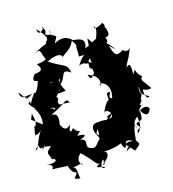

<svg xmlns="http://www.w3.org/2000/svg" viewBox="-139 -1040 1104 1225"><g transform="rotate(-15 412.5 -428.0)"><path d="M238 -412C206 -451 249 -444 226 -473C295 -544 278 -585 208 -566C233 -591 261 -530 259 -505C182 -518 199 -476 294 -495C240 -580 299 -611 265 -538C321 -577 290 -643 358 -597C347 -664 317 -644 229 -705C275 -724 324 -739 330 -707C347 -724 397 -744 413 -793C451 -738 435 -728 462 -780C413 -755 438 -745 431 -683C492 -685 457 -695 418 -626C466 -650 467 -603 484 -642C501 -661 543 -690 559 -657C555 -733 585 -682 513 -781C507 -656 489 -661 501 -622C455 -654 456 -654 446 -639C517 -629 440 -596 509 -581C477 -636 492 -615 498 -558C471 -524 469 -517 454 -556C557 -523 508 -458 518 -465C490 -500 597 -483 568 -373C526 -371 595 -434 542 -410C541 -367 545 -352 561 -339C557 -392 523 -367 494 -293C511 -326 573 -258 514 -248C574 -308 535 -275 507 -269C511 -233 493 -256 442 -247C406 -251 370 -221 435 -134C469 -135 419 -88 469 -69C461 -98 432 -72 477 -117C387 -197 413 -167 426 -208C433 -154 406 -124 436 -156C377 -97 393 -88 348 -102C311 -115 361 -163 301 -168C383 -195 300 -199 290 -196C336 -248 311 -196 276 -252C248 -215 246 -243 267 -282C236 -248 217 -257 200 -297C207 -320 213 -380 162 -365C184 -379 223 -394 162 -416C185 -408 217 -415 185 -379C276 -421 278 -454 300 -416L220 -420ZM48 -412C43 -401 77 -343 35 -314C56 -353 36 -320 29 -258C38 -295 31 -245 80 -297C41 -256 24 -154 12 -182C62 -242 104 -185 46 -168C89 -190 87 -240 35 -202C41 -156 56 -199 112 -175C54 -139 96 -119 95 -95C136 -92 119 -59 53 -70C123 -54 62 -17 79 -32C170 -32 236 -9 201 -74C154 -55 201 36 222 23C234 51 165 63 240 70C226 36 245 -15 197 -10C262 -9 268 -31 276 -12C279 0 231 -42 282 -85C359 -12 363 19 386 9C318 42 410 28 411 43C363 58 411 -31 412 -2C399 29 440 16 396 25C453 -12 476 -65 387 -61C434 -51 498 -58 547 -79C563 -5 608 -77 566 -18C613 -51 623 -39 564 -43C586 -51 559 -108 624 -75C532 -77 594 -49 622 -11C676 -51 660 -42 641 -78C652 -68 638 -98 660 -167C702 -123 618 -169 700 -223C673 -227 723 -171 671 -113C661 -126 680 -144 696 -141C653 -192 686 -172 714 -193C705 -209 722 -163 717 -255C728 -228 761 -185 782 -247C783 -222 785 -299 707 -242C749 -313 761 -270 725 -285C774 -333 712 -316 740 -315C773 -376 739 -326 748 -402C757 -358 737 -354 800 -323C779 -300 774 -349 774 -333C763 -407 771 -353 825 -369C798 -415 762 -438 789 -456C725 -512 778 -541 737 -484C739 -547 731 -566 706 -533C729 -601 722 -554 760 -657C733 -604 677 -691 710 -651C652 -609 650 -655 630 -708C599 -719 602 -730 671 -666C634 -716 602 -740 612 -730C629 -710 640 -736 624 -757C678 -757 636 -829 634 -833C586 -784 674 -822 625 -855C651 -858 560 -811 574 -841C553 -839 606 -866 566 -765C501 -729 514 -745 514 -733C514 -732 507 -735 484 -723C510 -789 459 -790 420 -794C421 -795 379 -848 303 -803C325 -846 338 -844 299 -860C283 -863 303 -939 293 -865C224 -874 295 -881 251 -924C279 -938 218 -854 213 -922C310 -824 237 -838 252 -814C252 -822 184 -787 155 -768C226 -809 187 -765 235 -704C283 -744 276 -789 198 -779C250 -734 236 -712 161 -705C157 -699 214 -654 130 -649C78 -586 158 -604 161 -605C126 -632 150 -587 104 -531C104 -531 37 -526 17 -525C94 -518 -8 -505 0 -561C54 -490 22 -506 98 -535C26 -444 77 -448 46 -506C76 -465 1 -505 84 -428C38 -468 116 -405 97 -324L32 -373Z"/></g></svg>

Font: Hussar Lance
Style: ExBd
Weight: 700
Foundry: Cannot Into Space Fonts, PlusOne Fonts
Version: Version 2.270